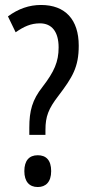

<svg xmlns="http://www.w3.org/2000/svg" viewBox="-20 -744 358 773"><path d="M98 -230V-201H163V-221C163 -275 175 -306 215 -358C272 -433 297 -474 297 -560C297 -665 243 -724 145 -724C98 -724 54 -709 12 -678L43 -614C76 -637 104 -650 141 -650C188 -650 216 -617 216 -553C216 -495 198 -455 151 -394C110 -342 98 -298 98 -230ZM78 -55C78 -13 98 9 132 9C164 9 186 -11 186 -55C186 -100 165 -119 132 -119C97 -119 78 -97 78 -55Z"/></svg>

Font: Noto Sans Ethiopic ExtCond
Style: Regular
Weight: 400
Width: 2
Designer: Monotype Design Team
Foundry: Monotype Imaging Inc.
Version: Version 2.102